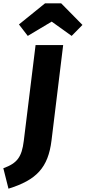

<svg xmlns="http://www.w3.org/2000/svg" viewBox="-90 -964 516 1155"><path d="M-39 171C129 119 200 45 220 -120L290 -693H124L53 -116C41 -20 14 18 -70 48ZM221 -834 341 -748 406 -814 278 -944H181L24 -817L77 -748Z"/></svg>

Font: Fira Sans OT
Style: Bold Italic
Weight: 700
Italic angle: -8°
Designer: Carrois Corporate & Edenspiekermann
Foundry: Carrois Corporate GbR & Edenspiekermann AG
Version: Version 2.001